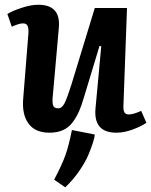

<svg xmlns="http://www.w3.org/2000/svg" viewBox="-20 -547 640 812"><path d="M11.2 -487.8Q32.2 -501 71.5 -513.9Q110.8 -526.9 142.1 -526.9Q236.8 -526.9 229 -431.2L204.1 -149.9Q200.2 -118.2 203.9 -103.5Q207.5 -88.9 226.1 -88.9Q241.7 -88.9 252.7 -109.9Q263.7 -130.9 282.2 -189.9L380.9 -513.2H517.1L502 -99.1Q501 -81.1 506.1 -72Q511.2 -63 524.9 -63Q543.9 -63 577.1 -78.1L599.1 -27.8Q576.7 -12.2 540.5 1Q504.4 14.2 472.2 14.2Q375 14.2 383.8 -87.9L408.2 -351.1L400.9 -353L335.9 -138.2Q325.2 -101.1 314.5 -76.7Q303.7 -52.2 287.1 -29.8Q270.5 -7.3 246.1 3.4Q221.7 14.2 189 14.2Q128.9 14.2 100.6 -24.4Q72.3 -63 78.1 -129.9L100.1 -404.8Q101.6 -425.8 96.9 -437Q92.3 -448.2 77.1 -448.2Q61.5 -448.2 29.8 -434.1ZM380.9 22Q380.4 32.2 374 53.2Q367.7 74.2 354.7 105.7Q341.8 137.2 315.7 175.3Q289.6 213.4 255.9 245.1L209 212.9Q242.7 148.9 256.8 108.9Q271 68.8 284.2 2.9Z"/></svg>

Font: Literata Book
Style: Bold Italic
Weight: 700
Italic angle: -3°
Designer: Latin by Veronika Burian and Jose Scaglione. Greek by Irene Vlachou. Cyrillic by Vera Evstafieva
Foundry: TypeTogether
Version: Version 1.003;PS 001.003;hotconv 1.0.88;makeotf.lib2.5.64775